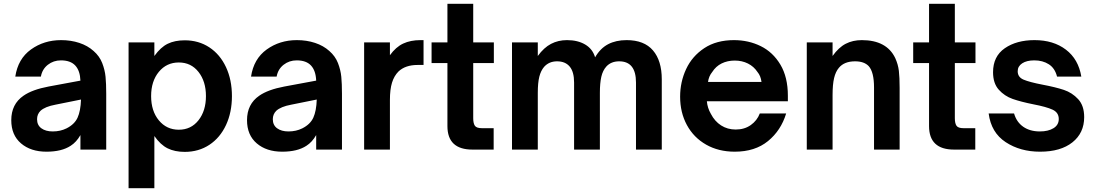

<svg xmlns="http://www.w3.org/2000/svg" viewBox="-20 -783 5736 1005"><path d="M39 -154Q39 -238 103 -282Q149 -314 234 -330L401 -361Q399 -413 374 -440Q349 -467 299 -467Q260 -467 230.5 -444Q201 -421 194 -382H60Q74 -475 142 -524Q210 -573 300 -573Q351 -573 395 -558.5Q439 -544 470 -516Q501 -489 515 -453Q529 -417 532.5 -381Q536 -345 536 -292V0H401V-76Q380 -39 350 -20Q303 11 223 11Q141 11 90 -32.5Q39 -76 39 -154ZM328 -111Q370 -132 386 -167Q402 -202 404 -262L270 -235Q216 -225 192 -203Q174 -185 174 -159Q174 -128 196.5 -111.5Q219 -95 256 -95Q296 -95 328 -111Z M1194 -280Q1194 -195 1163 -128.5Q1132 -62 1076 -25Q1020 12 947 12Q895 12 857.5 -6.5Q820 -25 788 -71V202H653V-561H788V-490Q821 -536 858 -554Q895 -572 947 -572Q1020 -572 1076 -535Q1132 -498 1163 -431.5Q1194 -365 1194 -280ZM771 -280Q771 -202 811.5 -153Q852 -104 916 -104Q980 -104 1019 -153.5Q1058 -203 1058 -280Q1058 -357 1019 -406.5Q980 -456 916 -456Q852 -456 811.5 -407Q771 -358 771 -280Z M1273 -154Q1273 -238 1337 -282Q1383 -314 1468 -330L1635 -361Q1633 -413 1608 -440Q1583 -467 1533 -467Q1494 -467 1464.5 -444Q1435 -421 1428 -382H1294Q1308 -475 1376 -524Q1444 -573 1534 -573Q1585 -573 1629 -558.5Q1673 -544 1704 -516Q1735 -489 1749 -453Q1763 -417 1766.5 -381Q1770 -345 1770 -292V0H1635V-76Q1614 -39 1584 -20Q1537 11 1457 11Q1375 11 1324 -32.5Q1273 -76 1273 -154ZM1562 -111Q1604 -132 1620 -167Q1636 -202 1638 -262L1504 -235Q1450 -225 1426 -203Q1408 -185 1408 -159Q1408 -128 1430.5 -111.5Q1453 -95 1490 -95Q1530 -95 1562 -111Z M1886 0V-561H2021V-494Q2052 -537 2090.5 -555Q2129 -573 2181 -573H2197V-443H2166Q2102 -443 2066 -409Q2043 -386 2032 -350.5Q2021 -315 2021 -260V0Z M2453 0Q2322 0 2322 -123V-453H2239V-561H2322V-763H2457V-561H2565V-453H2457V-164Q2457 -138 2465.5 -125Q2474 -112 2503 -112H2564V0Z M2660 0V-561H2795V-490Q2827 -534 2864.5 -553.5Q2902 -573 2948 -573Q3004 -573 3043 -550Q3082 -527 3095 -483Q3122 -530 3163 -551.5Q3204 -573 3260 -573Q3352 -573 3398 -519Q3444 -465 3444 -368V0H3309V-351Q3309 -462 3221 -462Q3179 -462 3154 -435Q3135 -414 3127.5 -381Q3120 -348 3120 -297V0H2985V-351Q2985 -407 2962 -434.5Q2939 -462 2896 -462Q2854 -462 2828 -433Q2811 -413 2803 -381.5Q2795 -350 2795 -297V0Z M3540 -277Q3540 -354 3571.5 -421.5Q3603 -489 3666.5 -531Q3730 -573 3822 -573Q3898 -573 3962 -541.5Q4026 -510 4065 -444.5Q4104 -379 4104 -282V-253H3680Q3683 -218 3701 -187Q3721 -148 3754.5 -126.5Q3788 -105 3831 -105Q3877 -105 3910 -128.5Q3943 -152 3957 -189H4095Q4068 -100 4000 -44.5Q3932 11 3826 11Q3741 11 3676 -26Q3611 -63 3575.5 -128.5Q3540 -194 3540 -277ZM3966 -354Q3962 -386 3945 -406Q3926 -435 3895 -450.5Q3864 -466 3826 -466Q3788 -466 3757.5 -451Q3727 -436 3708 -406Q3690 -384 3686 -354Z M4203 0V-561H4338V-490Q4370 -535 4407 -554Q4444 -573 4491 -573Q4621 -573 4666 -479Q4681 -446 4685 -412Q4689 -378 4689 -323V0H4555V-325Q4555 -406 4527 -437Q4503 -462 4456 -462Q4399 -462 4371 -428Q4354 -408 4346 -374.5Q4338 -341 4338 -286V0Z M4974 0Q4843 0 4843 -123V-453H4760V-561H4843V-763H4978V-561H5086V-453H4978V-164Q4978 -138 4986.5 -125Q4995 -112 5024 -112H5085V0Z M5155 -189H5288Q5301 -144 5336 -119.5Q5371 -95 5423 -95Q5467 -95 5494.5 -112Q5522 -129 5522 -160Q5522 -194 5489.5 -209Q5457 -224 5389 -237Q5324 -250 5281 -265Q5238 -280 5208 -313.5Q5178 -347 5178 -405Q5178 -488 5239.5 -530.5Q5301 -573 5395 -573Q5494 -573 5559.5 -523Q5625 -473 5640 -382H5513Q5502 -426 5470 -446.5Q5438 -467 5394 -467Q5354 -467 5330.5 -451.5Q5307 -436 5307 -410Q5307 -379 5338 -366Q5369 -353 5436 -340Q5505 -327 5548.5 -312.5Q5592 -298 5623.5 -264Q5655 -230 5655 -170Q5655 -87 5593.5 -38Q5532 11 5424 11Q5320 11 5244 -39Q5168 -89 5155 -189Z"/></svg>

Font: Open Sauce One
Style: Bold
Weight: 700
Designer: Alfredo Marco Pradil
Foundry: Creative Sauce Fz LLC
Version: Version 1.477